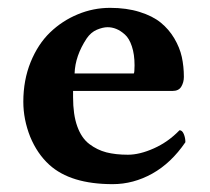

<svg xmlns="http://www.w3.org/2000/svg" viewBox="-20 -464 540 494"><path d="M171.9 -274.9C172.9 -305.2 183.3 -335.3 203.1 -365.2C210.3 -375.7 219 -383.1 229.2 -387.5C239.5 -391.8 248.7 -394 256.8 -394C264.3 -394 271.7 -392.6 279.1 -389.6C286.4 -386.7 293.8 -381.9 301.3 -375.2C308.8 -368.6 314.8 -358.4 319.3 -344.7C323.9 -331.1 326.2 -314.8 326.2 -295.9C326.2 -283.2 325.5 -276.2 324.2 -274.9ZM441.9 -128.9C422.4 -108.7 400.4 -93.2 376 -82.3C351.6 -71.4 329.3 -65.9 309.1 -65.9C287.9 -65.9 269.4 -68 253.7 -72C237.9 -76.1 223.2 -83.3 209.7 -93.5C196.2 -103.8 185.9 -119 178.7 -139.2C171.5 -159.3 168 -184.2 168 -213.9V-230H423.8C434.6 -230 442.1 -233.7 446.5 -241.2C450.9 -248.7 453.1 -257 453.1 -266.1C453.1 -284 451.3 -301.1 447.8 -317.4C444.2 -333.7 437.7 -349.6 428.5 -365.2C419.2 -380.9 407.6 -394.4 393.6 -405.8C379.6 -417.2 361.4 -426.4 339.1 -433.3C316.8 -440.3 291.5 -443.8 263.2 -443.8C234.5 -443.8 206.9 -438.3 180.2 -427.2C153.5 -416.2 129.7 -400.6 108.9 -380.6C88.1 -360.6 71.4 -335.1 58.8 -304.2C46.3 -273.3 40 -239.3 40 -202.1C40 -171.9 45.9 -141.9 57.6 -112.3C69.7 -83 86.1 -58.9 106.9 -40C143.4 -6.8 197.8 9.8 270 9.8C305.5 9.8 339.4 0.7 371.8 -17.3C404.2 -35.4 432.6 -62.3 457 -98.1C457 -105.6 455.6 -112.6 452.9 -119.1C450.1 -125.7 446.5 -128.9 441.9 -128.9Z"/></svg>

Font: Linux Biolinum G
Style: Bold
Weight: 700
Designer: Philipp H. Poll
Foundry: Philipp H. Poll
Version: Version 1.1.0